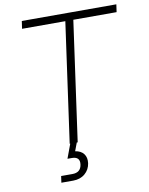

<svg xmlns="http://www.w3.org/2000/svg" viewBox="-97 -770 809 1040"><g transform="rotate(-10 308.0 -250.0)"><path d="M239 0H236L328 -658H90L96 -700H616L610 -658H372L280 0H275L258 45Q290 50 305 70Q320 90 316 121Q311 156 285 178Q259 200 220 200H155L160 164H222Q268 164 274 121Q280 78 234 78H210Z"/></g></svg>

Font: Retni Sans Light
Style: Italic
Weight: 300
Italic angle: -8°
Designer: Vitaly Kuzmin
Foundry: ParaType Ltd.
Version: Version 1.00;June 10, 2019;FontCreator 11.5.0.2425 64-bit; t